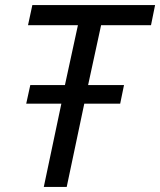

<svg xmlns="http://www.w3.org/2000/svg" viewBox="-20 -734 629 754"><path d="M152 0 221 -327H83L99 -400H235L286 -635H90L107 -714H589L573 -635H377L326 -400H467L452 -327H311L242 0Z"/></svg>

Font: Noto Sans
Style: Italic
Weight: 400
Italic angle: -12°
Designer: Monotype Design Team
Foundry: Monotype Imaging Inc.
Version: Version 2.013; ttfautohint (v1.8.4.7-5d5b)